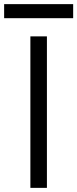

<svg xmlns="http://www.w3.org/2000/svg" viewBox="-47 -909 374 929"><path d="M100 -733V0H180V-733ZM-27 -821H307V-889H-27Z"/></svg>

Font: Kreadon Medium
Style: Regular
Weight: 500
Designer: kohakuno
Foundry: StudioGnu
Version: Version 1.000;Glyphs 3.1.2 (3151)